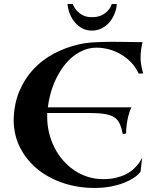

<svg xmlns="http://www.w3.org/2000/svg" viewBox="-20 -910 777 955"><path d="M669.9 -543.9Q655.8 -574.7 633.1 -598.6Q610.4 -622.6 582.3 -639.2Q554.2 -655.8 522.9 -664.3Q491.7 -672.9 460.9 -672.9Q427.2 -672.9 397.5 -660.9Q367.7 -648.9 342 -628.2Q316.4 -607.4 295.4 -578.9Q274.4 -550.3 258.5 -517.3Q242.7 -484.4 232.4 -448.2Q222.2 -412.1 217.8 -376H633.8Q623.5 -355.5 618.2 -332.8Q612.8 -310.1 610.4 -290.5Q607.4 -267.6 606.9 -246.1L590.8 -243.2Q584.5 -274.4 575.2 -294.9Q565.9 -315.4 547.4 -327.1Q528.8 -338.9 497.8 -343.5Q466.8 -348.1 417 -348.1H214.8V-327.1Q214.8 -287.6 224.1 -249.5Q233.4 -211.4 250.5 -177Q267.6 -142.6 292.5 -113.8Q317.4 -85 348.1 -63.7Q378.9 -42.5 415.5 -30.8Q452.1 -19 493.2 -19Q530.3 -19 558.6 -26.1Q586.9 -33.2 607.7 -43.9Q628.4 -54.7 642.6 -67.6Q656.7 -80.6 666 -92.3Q675.3 -104 679.9 -113Q684.6 -122.1 687 -125L679.2 -56.2Q668 -40.5 646.5 -26.1Q625 -11.7 595.5 -0.2Q565.9 11.2 529.3 18.1Q492.7 24.9 450.2 24.9Q368.7 24.9 296.1 1Q223.6 -22.9 168.7 -66.9Q113.8 -110.8 81.3 -173.1Q48.8 -235.4 47.9 -312Q49.3 -391.1 75.4 -454.3Q101.6 -517.6 145.3 -564.7Q189 -611.8 247.1 -642.8Q305.2 -673.8 371.1 -689Q405.8 -697.3 450.7 -699.7Q495.6 -702.1 541 -702.1Q585 -702.1 623.8 -701.2Q662.6 -700.2 689 -700.2Q683.6 -677.2 681.4 -659.4Q679.2 -641.6 679.2 -626Q679.2 -604 682.6 -585.2Q686 -566.4 691.9 -544.9ZM561 -890.1Q559.1 -864.3 549.3 -840.6Q539.6 -816.9 523.4 -798.3Q507.3 -779.8 485.4 -768.8Q463.4 -757.8 437 -757.8Q410.6 -757.8 389.2 -769Q367.7 -780.3 352.1 -799.1Q336.4 -817.9 327.1 -841.6Q317.9 -865.2 315.9 -890.1H341.8Q349.1 -871.6 361.8 -857.4Q373 -844.7 391.1 -834.7Q409.2 -824.7 437 -824.7Q467.8 -824.7 486.8 -834.7Q505.9 -844.7 517.1 -857.4Q529.8 -871.6 536.1 -890.1Z"/></svg>

Font: Uncial Antiqua
Style: Regular
Weight: 400
Version: Version 1.000